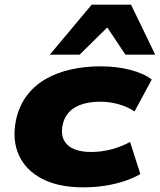

<svg xmlns="http://www.w3.org/2000/svg" viewBox="-20 -794 687 825"><path d="M337 11Q232 11 161.5 -25.5Q91 -62 61.5 -126.5Q32 -191 48 -275Q61 -337 94 -381.5Q127 -426 175.5 -454Q224 -482 284.5 -495.5Q345 -509 413 -509Q482 -509 541 -493.5Q600 -478 632 -452L558 -315Q529 -335 490 -346Q451 -357 412 -357Q379 -357 351.5 -351Q324 -345 303 -333Q282 -321 268 -301.5Q254 -282 249 -256Q238 -202 270 -171.5Q302 -141 373 -141Q415 -141 457.5 -152Q500 -163 539 -184L583 -46Q554 -29 515 -16Q476 -3 431 4Q386 11 337 11ZM194 -559 374 -774H543L647 -559H519L441 -676L322 -559Z"/></svg>

Font: Nunito Sans 10pt Expanded Black
Style: Italic
Weight: 900
Width: 7
Italic angle: -9°
Designer: Vernon Adams
Foundry: Vernon Adams
Version: Version 3.101;gftools[0.9.27]